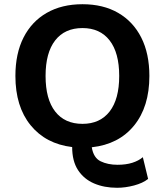

<svg xmlns="http://www.w3.org/2000/svg" viewBox="-20 -690 781 910"><path d="M535 200Q474 200 426 179.5Q378 159 350 116.5Q322 74 322 7Q197 -8 125 -96.5Q53 -185 53 -330Q53 -436 91.5 -512Q130 -588 201.5 -629Q273 -670 371 -670Q469 -670 540 -629Q611 -588 649.5 -512Q688 -436 688 -330Q688 -184 615.5 -95Q543 -6 415 8Q423 58 457 74.5Q491 91 537 91Q577 91 607 81.5Q637 72 657 55L682 158Q657 178 615.5 189Q574 200 535 200ZM371 -557Q287 -557 241.5 -498.5Q196 -440 196 -330Q196 -220 241.5 -161.5Q287 -103 371 -103Q454 -103 499.5 -161.5Q545 -220 545 -330Q545 -440 499.5 -498.5Q454 -557 371 -557Z"/></svg>

Font: Work Sans SemiBold
Style: Regular
Weight: 600
Designer: Wei Huang
Foundry: Wei Huang
Version: Version 2.010; ttfautohint (v1.8.3)